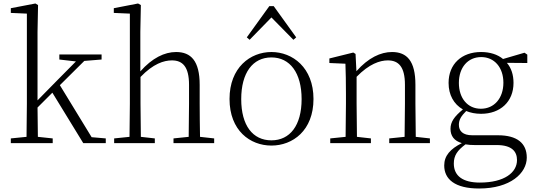

<svg xmlns="http://www.w3.org/2000/svg" viewBox="-20 -820 3073 1100"><path d="M320 -479 415 -468 311 -363 195 -245V-637L198 -791L183 -800L42 -773V-746L134 -742V-226L132 -36L42 -27V0H282V-27L197 -36L195 -204L280 -289L457 0H586V-27L505 -34L323 -332L463 -471L562 -479V-508H320Z M1060 0H1207V-27L1126 -36C1125 -90 1124 -171 1124 -226V-334C1124 -471 1074 -522 989 -522C923 -522 852 -488 784 -411V-637L787 -791L771 -800L632 -773V-746L724 -742V-226L722 -36L634 -27V0H867V-27L787 -36L785 -226V-379C858 -455 919 -474 965 -474C1026 -474 1063 -438 1063 -334V-226L1061 -36L974 -27V0Z M1535 14C1657 14 1776 -72 1776 -253C1776 -433 1656 -522 1535 -522C1414 -522 1295 -433 1295 -253C1295 -72 1413 14 1535 14ZM1535 -16C1428 -16 1362 -101 1362 -252C1362 -403 1428 -491 1535 -491C1641 -491 1708 -403 1708 -252C1708 -101 1641 -16 1535 -16ZM1661 -592 1677 -606 1548 -785H1523L1394 -606L1410 -592L1535 -720Z M2297 0H2443V-27L2362 -36L2360 -226V-335C2360 -471 2311 -522 2226 -522C2161 -522 2090 -489 2022 -412L2017 -511L2004 -519L1867 -485V-459L1959 -455C1961 -405 1962 -350 1962 -281V-226L1960 -36L1872 -27V0H2105V-27L2025 -36L2023 -226V-380C2095 -454 2157 -474 2202 -474C2263 -474 2300 -438 2300 -334V-226L2298 -36L2210 -27V0Z M2735 -197C2659 -197 2609 -257 2609 -345C2609 -433 2660 -493 2737 -493C2812 -493 2864 -434 2864 -346C2864 -258 2812 -197 2735 -197ZM2736 -168C2846 -168 2922 -237 2922 -345C2922 -392 2909 -431 2884 -460L3001 -459V-507L2985 -518L2862 -482C2831 -508 2787 -522 2736 -522C2625 -522 2550 -453 2550 -345C2550 -276 2580 -223 2632 -193C2582 -152 2561 -121 2561 -82C2561 -41 2582 -13 2626 0C2560 33 2525 72 2525 128C2525 206 2585 260 2725 260C2904 260 2998 172 2998 83C2998 0 2942 -45 2833 -45H2686C2631 -45 2609 -70 2609 -105C2609 -134 2622 -155 2651 -184C2675 -174 2704 -168 2736 -168ZM2647 7C2663 10 2681 11 2699 11H2825C2914 11 2942 49 2942 97C2942 169 2869 226 2729 226C2633 226 2580 189 2580 117C2580 71 2600 42 2647 7Z"/></svg>

Font: Noto Serif CJK HK ExtraLight
Style: Regular
Weight: 200
Designer: Ryoko NISHIZUKA 西塚涼子 (kana & ideographs); Frank Grießhammer (Latin, Greek & Cyrillic); Wenlong ZHANG 张文龙 (bopomofo); San
Foundry: Adobe
Version: Version 2.001;hotconv 1.1.0;makeotfexe 2.6.0